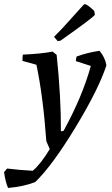

<svg xmlns="http://www.w3.org/2000/svg" viewBox="-77 -716 556 949"><path d="M208 -513 190 -534 232 -577 335 -691 342 -696Q355 -694 389 -662L392 -643Q385 -630 222 -515ZM-37 213Q-49 188 -57 135L-42 117Q22 125 85 128Q124 95 169 21L152 -18Q136 -241 103 -396L34 -415Q34 -435 36 -446Q127 -450 183 -461L203 -445Q225 -235 224 -67L237 -69Q329 -236 372 -390L298 -414Q298 -425 302 -437Q355 -456 415 -465Q443 -431 449 -393Q410 -274 295.5 -85.5Q181 103 97 184Q41 206 -37 213Z"/></svg>

Font: Albura Medium
Style: Italic
Weight: 462
Italic angle: -7°
Designer: Mercedes Jáuregui
Foundry: Omnibus-Type Team
Version: Version 1.000